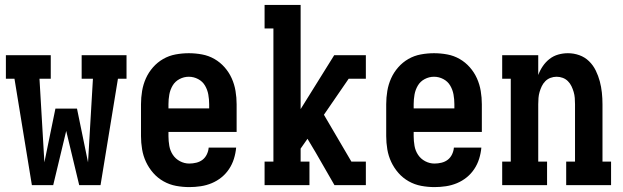

<svg xmlns="http://www.w3.org/2000/svg" viewBox="-20 -755 2540 783"><path d="M110 0 39 -434H4V-530H187V-434H141L161 -93L206 -312H294L339 -93L359 -434H313V-530H496V-434H461L390 0H303L250 -221L197 0Z M752 8Q725 8 698 3Q671 -2 647 -15.5Q623 -29 605 -49.5Q587 -70 575.5 -94.5Q564 -119 559.5 -146Q555 -173 555 -200V-330Q555 -357 559.5 -384Q564 -411 575 -435.5Q586 -460 604 -480.5Q622 -501 645.5 -514.5Q669 -528 696 -533Q723 -538 750 -538Q777 -538 804 -533Q831 -528 854.5 -514.5Q878 -501 896 -480.5Q914 -460 925 -435.5Q936 -411 940.5 -384Q945 -357 945 -330V-217H667V-200Q667 -180 670.5 -160Q674 -140 685 -123.5Q696 -107 714 -97.5Q732 -88 752 -88Q766 -88 780.5 -91.5Q795 -95 806 -103.5Q817 -112 823.5 -125.5Q830 -139 831 -153H943Q941 -130 934 -107.5Q927 -85 914 -65.5Q901 -46 883 -31.5Q865 -17 843.5 -8Q822 1 798.5 4.5Q775 8 752 8ZM667 -313H833V-330Q833 -350 829.5 -369.5Q826 -389 816 -406Q806 -423 788 -432.5Q770 -442 750 -442Q730 -442 712 -432.5Q694 -423 684 -406Q674 -389 670.5 -369.5Q667 -350 667 -330Z M1059 0V-96H1095V-639H1059V-735H1206V-310L1343 -530H1472V-434H1402L1301 -287L1413 -96H1472V0H1344L1268 -132L1234 -189L1206 -149V-96H1242V0Z M1752 8Q1725 8 1698 3Q1671 -2 1647 -15.5Q1623 -29 1605 -49.5Q1587 -70 1575.5 -94.5Q1564 -119 1559.5 -146Q1555 -173 1555 -200V-330Q1555 -357 1559.5 -384Q1564 -411 1575 -435.5Q1586 -460 1604 -480.5Q1622 -501 1645.5 -514.5Q1669 -528 1696 -533Q1723 -538 1750 -538Q1777 -538 1804 -533Q1831 -528 1854.5 -514.5Q1878 -501 1896 -480.5Q1914 -460 1925 -435.5Q1936 -411 1940.5 -384Q1945 -357 1945 -330V-217H1667V-200Q1667 -180 1670.5 -160Q1674 -140 1685 -123.5Q1696 -107 1714 -97.5Q1732 -88 1752 -88Q1766 -88 1780.5 -91.5Q1795 -95 1806 -103.5Q1817 -112 1823.5 -125.5Q1830 -139 1831 -153H1943Q1941 -130 1934 -107.5Q1927 -85 1914 -65.5Q1901 -46 1883 -31.5Q1865 -17 1843.5 -8Q1822 1 1798.5 4.5Q1775 8 1752 8ZM1667 -313H1833V-330Q1833 -350 1829.5 -369.5Q1826 -389 1816 -406Q1806 -423 1788 -432.5Q1770 -442 1750 -442Q1730 -442 1712 -432.5Q1694 -423 1684 -406Q1674 -389 1670.5 -369.5Q1667 -350 1667 -330Z M2028 0V-96H2063V-434H2028V-530H2175V-449Q2182 -468 2193.5 -485Q2205 -502 2221 -514.5Q2237 -527 2256.5 -532.5Q2276 -538 2296 -538Q2320 -538 2342.5 -530Q2365 -522 2382 -505.5Q2399 -489 2409.5 -467.5Q2420 -446 2426 -423.5Q2432 -401 2434.5 -377.5Q2437 -354 2437 -330V-96H2472V0H2289V-96H2325V-330Q2325 -343 2324 -355.5Q2323 -368 2319.5 -380Q2316 -392 2310.5 -403.5Q2305 -415 2296 -424Q2287 -433 2275 -437.5Q2263 -442 2250 -442Q2237 -442 2225 -437.5Q2213 -433 2204 -424Q2195 -415 2189.5 -403.5Q2184 -392 2180.5 -380Q2177 -368 2176 -355.5Q2175 -343 2175 -330V-96H2211V0Z"/></svg>

Font: Iosevka Slab
Style: Bold
Weight: 700
Monospace: yes
Designer: Belleve Invis
Foundry: Belleve Invis
Version: Version 11.1.1; ttfautohint (v1.8.3)